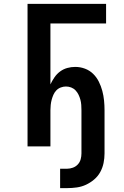

<svg xmlns="http://www.w3.org/2000/svg" viewBox="-20 -755 640 990"><path d="M290 215V115H326Q341 115 356 109.5Q371 104 381.5 92.5Q392 81 396 66Q400 51 400 36V-187Q400 -200 399 -214Q398 -228 394.5 -241Q391 -254 385 -266.5Q379 -279 369.5 -289Q360 -299 347 -304Q334 -309 320 -309Q307 -309 293.5 -304Q280 -299 270.5 -289Q261 -279 255.5 -266.5Q250 -254 246.5 -241Q243 -228 241.5 -214Q240 -200 240 -187V0H122V-735H527V-634H240V-320Q249 -339 261 -356.5Q273 -374 290 -386.5Q307 -399 327 -404.5Q347 -410 368 -410Q394 -410 418 -401Q442 -392 460 -374.5Q478 -357 489.5 -334Q501 -311 507.5 -286.5Q514 -262 516.5 -237Q519 -212 519 -187V36Q519 61 514 85.5Q509 110 497 132Q485 154 465.5 170.5Q446 187 423.5 197.5Q401 208 376 211.5Q351 215 326 215Z"/></svg>

Font: Iosevka SS04 Extended
Style: Bold
Weight: 700
Width: 7
Monospace: yes
Designer: Belleve Invis
Foundry: Belleve Invis
Version: Version 19.0.0; ttfautohint (v1.8.4)